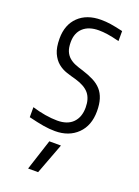

<svg xmlns="http://www.w3.org/2000/svg" viewBox="-147 -617 654 901"><g transform="rotate(20 180.0 -166.5)"><path d="M163 66H221L163 220H113ZM171 12Q143 12 113 7Q83 2 38 -9V-59Q70 -49 103 -43.5Q136 -38 164 -38Q215 -38 242 -65.5Q269 -93 269 -141Q269 -185 248 -210.5Q227 -236 179 -250Q156 -256 131.5 -264Q107 -272 87.5 -288Q68 -304 55.5 -331.5Q43 -359 43 -404Q43 -473 84.5 -513Q126 -553 197 -553Q221 -553 244.5 -549.5Q268 -546 307 -537V-487Q272 -496 248 -499.5Q224 -503 204 -503Q154 -503 126 -477.5Q98 -452 98 -406Q98 -378 105.5 -360.5Q113 -343 126.5 -331.5Q140 -320 157.5 -313Q175 -306 196 -300Q228 -290 252.5 -277.5Q277 -265 293 -247Q309 -229 317 -203.5Q325 -178 325 -143Q325 -71 282.5 -29.5Q240 12 171 12Z"/></g></svg>

Font: Encode Sans Compressed
Style: Light
Weight: 300
Designer: Pablo Impallari, Andres Torresi
Foundry: Pablo Impallari, Andres Torresi
Version: Version 1.000; ttfautohint (v1.00) -l 8 -r 50 -G 200 -x 14 -